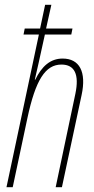

<svg xmlns="http://www.w3.org/2000/svg" viewBox="-20 -780 391 800"><path d="M7 0H33L94 -287C128 -447 169 -511 236 -511C291 -511 311 -470 294 -389L212 0H238L320 -384C341 -481 311 -536 241 -536C190 -536 154 -504 127 -448H125C133 -481 145 -536 167 -636H277L282 -661H172L194 -760H168L147 -661H83L78 -636H142Z"/></svg>

Font: Noto Sans ExtraCondensed Thin
Style: Italic
Weight: 100
Width: 2
Italic angle: -12°
Designer: Monotype Design Team
Foundry: Monotype Imaging Inc.
Version: Version 2.013